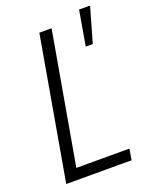

<svg xmlns="http://www.w3.org/2000/svg" viewBox="-137 -796 681 870"><g transform="rotate(-20 203.5 -361.5)"><path d="M29 0 149 -686H208L97 -53H353L344 0ZM325 -555 354 -723H407L359 -555Z"/></g></svg>

Font: Archivo Condensed ExtraLight
Style: Italic
Weight: 250
Width: 3
Italic angle: -10°
Designer: Hector Gatti
Foundry: Omnibus-Type
Version: Version 2.001